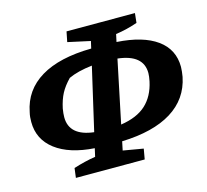

<svg xmlns="http://www.w3.org/2000/svg" viewBox="-100 -783 981 911"><g transform="rotate(-15 391.0 -327.5)"><path d="M164 14 170 -33Q198 -42 225 -48.5Q252 -55 278 -59L287 -99Q165 -107 96.5 -159Q28 -211 28 -297Q28 -309 29 -320.5Q30 -332 33 -344Q53 -448 144.5 -503Q236 -558 393 -560L401 -595L291 -619L301 -669H637L632 -622Q606 -613 579.5 -606.5Q553 -600 525 -596L517 -559Q645 -551 713.5 -501.5Q782 -452 782 -366Q782 -355 780.5 -343Q779 -331 777 -318Q756 -214 665.5 -158Q575 -102 421 -97L412 -54L511 -37L502 14ZM625 -378Q625 -468 501 -482L437 -175Q517 -187 561 -227.5Q605 -268 620 -338Q625 -362 625 -378ZM185 -278Q185 -187 304 -173L375 -481Q304 -473 259 -452Q229 -421 213.5 -391.5Q198 -362 189 -320Q185 -296 185 -278Z"/></g></svg>

Font: Piazzolla
Style: Bold Italic
Weight: 700
Italic angle: -11.3°
Designer: Juan Pablo del Peral
Foundry: Huerta Tipografica
Version: Version 1.330